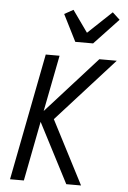

<svg xmlns="http://www.w3.org/2000/svg" viewBox="-61 -966 672 1010"><g transform="rotate(5 275.0 -461.0)"><path d="M328 0 165 -315 104 0H31L161 -670H234L176 -373L444 -670H536L233 -335L406 0ZM310 -750 239 -891 286 -917 367 -803 493 -922 532 -886 404 -750Z"/></g></svg>

Font: Lode
Style: Italic
Weight: 400
Italic angle: -11°
Monospace: yes
Designer: Belleve Invis
Foundry: Belleve Invis
Version: Version 29.2.0; ttfautohint (v1.8.3)